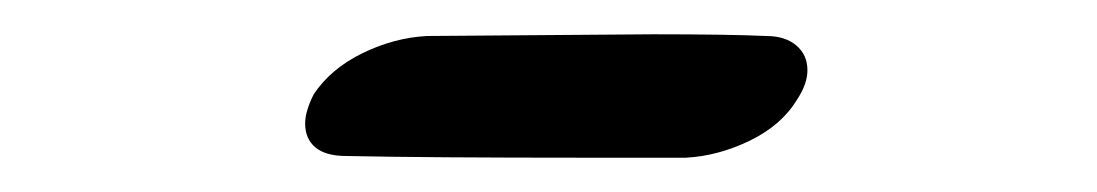

<svg xmlns="http://www.w3.org/2000/svg" viewBox="-20 -742 640 112"><path d="M158 -670Q158 -677 163 -687Q173 -702 191.5 -711Q210 -720 229 -721L361 -722Q405 -722 427 -721Q438 -721 444.5 -715.5Q451 -710 451 -701Q451 -693 445 -684Q436 -669 417.5 -660Q399 -651 380 -650H322Q229 -650 182 -651Q170 -651 164 -656Q158 -661 158 -670Z"/></svg>

Font: Sedgwick Ave
Style: Regular
Weight: 400
Designer: Kevin Burke, Pedro Vergani
Foundry: Google, Inc.
Version: Version 1.000